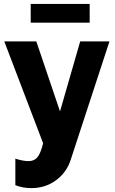

<svg xmlns="http://www.w3.org/2000/svg" viewBox="-20 -738 592 989"><path d="M138.2 -621.1V-717.8H441.9V-621.1ZM59.1 79.1Q96.7 91.8 127.9 91.8Q156.7 91.8 173.1 71.5Q189.5 51.3 202.1 0L2 -524.9H167L289.1 -164.1L393.1 -524.9H543.9L344.2 85Q323.2 150.4 268.3 190.7Q213.4 231 141.1 231Q96.7 231 59.1 215.8Z"/></svg>

Font: Rawline ExtraBold
Style: Regular
Weight: 800
Designer: Matt McInerney, Pablo Impallari, Rodrigo Fuenzalida
Foundry: Matt McInerney, Pablo Impallari, Rodrigo Fuenzalida
Version: Version 4.020;PS 004.020;hotconv 1.0.88;makeotf.lib2.5.64775